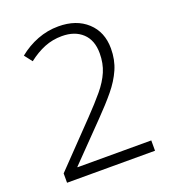

<svg xmlns="http://www.w3.org/2000/svg" viewBox="-132 -825 835 927"><g transform="rotate(-20 285.5 -362.0)"><path d="M506 0H54V-48L259 -261Q310 -314 345 -356Q380 -398 398 -440Q416 -482 416 -534Q416 -601 377 -637.5Q338 -674 272 -674Q224 -674 182 -657Q140 -640 99 -608L68 -648Q112 -684 164 -704Q216 -724 272 -724Q364 -724 419.5 -673Q475 -622 475 -537Q475 -479 454 -431Q433 -383 395 -337Q357 -291 306 -239L127 -55V-53H506Z"/></g></svg>

Font: Noto Sans Lao UI Light
Style: Regular
Weight: 300
Designer: Monotype Design Team
Foundry: Monotype Imaging Inc.
Version: Version 2.000; ttfautohint (v1.8.4.7-5d5b)